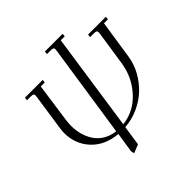

<svg xmlns="http://www.w3.org/2000/svg" viewBox="-254 -1065 1483 1483"><g transform="rotate(-45 487.0 -323.5)"><path d="M86.9 -676.8 89.8 -702.1H284.2L280.8 -676.8H237.8L192.9 -358.9Q188 -322.3 188 -295.9Q188 -243.7 201.4 -197.5Q214.8 -151.4 240.7 -113.5Q266.6 -75.7 308.8 -51Q351.1 -26.4 404.8 -20L519 -779.8Q521 -793.5 521 -798.8Q521 -811.5 514.2 -815.7Q507.3 -819.8 488.8 -819.8H448.2L451.2 -845.2H645L642.1 -819.8H599.1L481.9 -20Q534.7 -25.4 582.5 -47.1Q630.4 -68.8 667.2 -101.8Q704.1 -134.8 733.4 -176.5Q762.7 -218.3 780.8 -264.9Q798.8 -311.5 806.2 -359.9L848.1 -637.2Q850.1 -650.9 850.1 -655.8Q850.1 -668.5 843.3 -672.6Q836.4 -676.8 817.9 -676.8H776.9L779.8 -702.1H974.1L971.2 -676.8H928.2L879.9 -359.9Q869.6 -290.5 834.7 -226.6Q799.8 -162.6 747.8 -112.8Q695.8 -63 625.2 -30.8Q554.7 1.5 477.1 6.8L453.1 169.9L382.8 198.2L377 169.9L401.9 6.8Q266.1 -5.9 188.5 -90.1Q110.8 -174.3 110.8 -295.9Q110.8 -317.4 116.2 -354L158.2 -637.2Q160.2 -650.9 160.2 -655.8Q160.2 -668.5 153.3 -672.6Q146.5 -676.8 127.9 -676.8Z"/></g></svg>

Font: Dihjauti
Style: Italic
Weight: 400
Italic angle: -9°
Designer: T. Christopher White
Version: Version 3.0.0